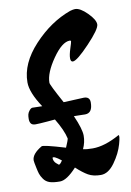

<svg xmlns="http://www.w3.org/2000/svg" viewBox="-83 -810 564 828"><g transform="rotate(-10 199.0 -396.0)"><path d="M276 -375Q302 -375 302 -350Q302 -303 269 -303Q265 -303 248.5 -303.5Q232 -304 220 -304Q247 -243 247 -214Q247 -185 234 -157Q249 -153 276 -153Q329 -153 395 -190Q402 -190 391 -151Q380 -112 352 -73Q324 -34 291 -34Q258 -34 236 -46.5Q214 -59 186 -85Q142 -37 112.5 -37Q83 -37 67 -42.5Q51 -48 41.5 -61.5Q32 -75 28.5 -86Q25 -97 22 -112Q19 -127 17.5 -134.5Q16 -142 16 -146Q16 -174 60 -200Q67 -205 163 -176Q176 -206 177 -214Q169 -251 137 -304L102 -301Q66 -298 51.5 -298Q37 -298 31.5 -305.5Q26 -313 26 -325.5Q26 -338 28 -346Q30 -354 37 -362.5Q44 -371 50.5 -371Q57 -371 70.5 -370.5Q84 -370 93 -370Q48 -438 48 -482Q48 -565 121 -643.5Q194 -722 283 -754Q297 -758 305 -758Q327 -758 357.5 -727.5Q388 -697 388 -676.5Q388 -656 331.5 -596.5Q275 -537 257 -537Q247 -537 247 -552.5Q247 -568 255.5 -594Q264 -620 264 -624Q264 -628 259 -628Q225 -628 183 -567.5Q141 -507 141 -464Q141 -455 187 -371ZM136 -125Q103 -151 98 -143Q98 -128 108.5 -118.5Q119 -109 120 -109Q126 -109 136 -125Z"/></g></svg>

Font: Zhi Mang Xing
Style: Regular
Weight: 400
Designer: ZhongQi
Foundry: ZhongQi
Version: Version 2.001